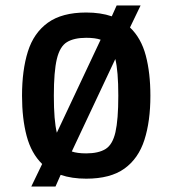

<svg xmlns="http://www.w3.org/2000/svg" viewBox="-20 -644 634 706"><path d="M95 42 135 -41Q95 -80 78 -144Q61 -208 61 -292Q61 -386 82.5 -454.5Q104 -523 156 -560.5Q208 -598 297 -598Q350 -598 391 -584L409 -624H497L458 -543Q499 -504 516 -440Q533 -376 533 -292Q533 -198 511 -129.5Q489 -61 437.5 -24Q386 13 297 13Q244 13 203 -1L184 42ZM178 -292Q178 -201 189 -156L350 -498Q330 -505 297 -505Q252 -505 226 -489Q200 -473 189 -427Q178 -381 178 -292ZM297 -80Q342 -80 368 -96Q394 -112 404.5 -158Q415 -204 415 -292Q415 -383 404 -427L244 -87Q264 -80 297 -80Z"/></svg>

Font: Ruda
Style: Bold
Weight: 700
Designer: Mariela Monsalve and Angelina Sanchez
Foundry: Mariela Monsalve and Angelina Sanchez
Version: Version 2.000